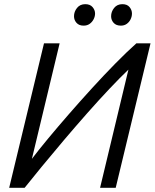

<svg xmlns="http://www.w3.org/2000/svg" viewBox="-20 -901 742 921"><path d="M24 0 191 -693H266L133 -139Q164 -180 210 -235.5Q256 -291 310 -353Q364 -415 421 -477.5Q478 -540 532.5 -595.5Q587 -651 634 -693H702L535 0H460L596 -567Q557 -530 505.5 -475.5Q454 -421 397.5 -357Q341 -293 285.5 -227.5Q230 -162 181.5 -103Q133 -44 98 0ZM560 -778Q537 -778 525 -791.5Q513 -805 513 -823Q513 -845 527.5 -863Q542 -881 567 -881Q590 -881 601.5 -867Q613 -853 613 -836Q613 -822 606.5 -808.5Q600 -795 588 -786.5Q576 -778 560 -778ZM381 -778Q359 -778 347 -791.5Q335 -805 335 -823Q335 -845 349.5 -863Q364 -881 389 -881Q412 -881 424 -867Q436 -853 436 -836Q436 -822 429 -808.5Q422 -795 410 -786.5Q398 -778 381 -778Z"/></svg>

Font: Ubuntu Sans
Style: Italic
Weight: 400
Italic angle: -13.5°
Designer: Dalton Maag Ltd
Foundry: Dalton Maag Ltd
Version: Version 1.006